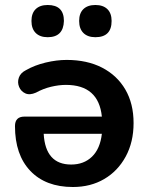

<svg xmlns="http://www.w3.org/2000/svg" viewBox="-20 -739 599 769"><path d="M362 -590Q331 -590 314 -607Q297 -624 297 -655Q297 -686 314 -702.5Q331 -719 362 -719Q393 -719 410 -702.5Q427 -686 427 -655Q427 -590 362 -590ZM171 -590Q140 -590 123 -607Q106 -624 106 -655Q106 -686 123 -702.5Q140 -719 171 -719Q236 -719 236 -655Q234 -590 171 -590ZM272 10Q163 10 101.5 -54.5Q40 -119 40 -234Q40 -272 78 -272H388Q375 -399 244 -399Q216 -399 184.5 -391.5Q153 -384 124 -368Q99 -357 81.5 -365Q64 -373 56.5 -391Q49 -409 55.5 -428Q62 -447 84 -458Q119 -478 163 -488.5Q207 -499 247 -499Q329 -499 389 -468Q449 -437 482 -380.5Q515 -324 515 -246Q515 -170 483.5 -112Q452 -54 397.5 -22Q343 10 272 10ZM388 -203H155Q162 -80 265 -80Q316 -80 348.5 -111.5Q381 -143 388 -203Z"/></svg>

Font: Chiron GoRound TC SB
Style: Regular
Weight: 500
Designer: Ryoko NISHIZUKA 西塚涼子 (kana, bopomofo & ideographs); Paul D. Hunt (Latin, Greek & Cyrillic); Sandoll Communications 산돌커뮤니
Foundry: Adobe
Version: Version 1.000;hotconv 1.1.1;makeotfexe 2.6.0